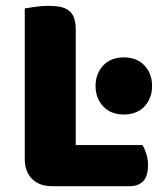

<svg xmlns="http://www.w3.org/2000/svg" viewBox="-20 -636 567 659"><path d="M158 3Q115 3 90 -22Q65 -47 65 -90V-607Q76 -609 100 -612.5Q124 -616 146 -616Q169 -616 186.5 -612.5Q204 -609 216 -600Q228 -591 234 -575Q240 -559 240 -533V-138H469Q476 -127 482 -108.5Q488 -90 488 -70Q488 -30 471 -13.5Q454 3 426 3ZM308 -341Q308 -383 334 -411Q360 -439 405 -439Q450 -439 476 -411Q502 -383 502 -341Q502 -299 476 -271Q450 -243 405 -243Q360 -243 334 -271Q308 -299 308 -341Z"/></svg>

Font: Baloo Bhai
Style: Regular
Weight: 400
Designer: Supriya Tembe, Noopur Datye and Ek Type
Foundry: Ek Type
Version: Version 1.443;PS 1.000;hotconv 16.6.51;makeotf.lib2.5.65220;